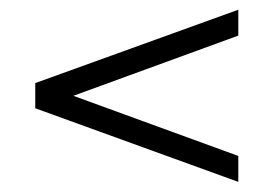

<svg xmlns="http://www.w3.org/2000/svg" viewBox="-20 -448 556 391"><path d="M129.4 -252.9 465.3 -130.4V-77.6L51.8 -227.5V-278.8L465.3 -428.2V-375.5Z"/></svg>

Font: Kurinto Seri
Style: Regular
Weight: 400
Designer: Kurinto was developed by Clint Goss from a range of fonts that are compatible with the SIL Open Font License Version 1.1
Foundry: Clinton F. Goss
Version: Version 2.196; July 25, 2020